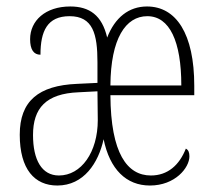

<svg xmlns="http://www.w3.org/2000/svg" viewBox="-20 -563 662 593"><path d="M157 10C239 10 284 -60 300 -133C319 -40 370 10 443 10C521 10 565 -45 565 -80C565 -92 562 -100 554 -104C534 -53 498 -21 446 -21C373 -21 322 -89 321 -269H580V-298C580 -459 524 -543 434 -543C378 -543 335 -509 311 -447C295 -516 256 -543 197 -543C120 -543 73 -499 73 -442C73 -410 84 -394 105 -394C105 -467 126 -513 195 -513C267 -513 281 -458 281 -371V-307L218 -304C99 -299 41 -251 41 -147C41 -40 87 10 157 10ZM540 -299H321C322 -444 368 -513 435 -513C504 -513 540 -435 540 -299ZM162 -21C109 -21 82 -69 82 -146C82 -229 122 -274 223 -278L281 -281L282 -192C282 -93 231 -21 162 -21Z"/></svg>

Font: Noto Serif Sinhala ExtraCondensed ExtraLight
Style: Regular
Weight: 200
Width: 2
Designer: Jelle Bosma - Monotype Design Team
Foundry: Monotype Imaging Inc.
Version: Version 2.007